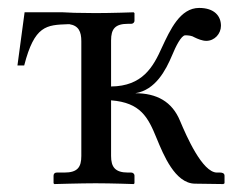

<svg xmlns="http://www.w3.org/2000/svg" viewBox="-20 -462 608 484"><path d="M260 -69V-209.1C334.5 -203.2 353.1 -166.8 375 -113C392 -72 421 0 471 1L543 2L546 0V-19C546 -26 539 -27 535 -27H527C490 -27 450 -119 434 -157C414 -206 375 -227 321 -227C372 -235 398 -285 414 -323C423 -345 437 -373 447 -373C455 -373 464 -372 470 -368C478 -364 490 -359 500 -359C521 -359 537 -377 537 -397C537 -422 520 -442 482 -442C434 -442 409 -387 388 -342C366.2 -293.4 339.4 -244.8 260 -244V-360C260 -389 270 -402 303 -402H311C315 -402 319 -405 319 -410V-429L317 -431C317 -431 260 -429 221 -429C206.3 -429 186.1 -429.3 167.5 -429.7L139 -431H117H42L24 -297H41C67 -398 97 -399 151 -401L154.6 -401.1C178.3 -397.4 185 -382.2 185 -358V-69C185 -41 176 -27 142 -27H123C118 -27 115 -24 115 -19V0L117 2C117 2 185 0 221 0C260 0 317 2 317 2L319 0V-19C319 -24 315 -27 311 -27H303C270 -27 260 -41 260 -69Z"/></svg>

Font: Libertinus Serif Display
Style: Regular
Weight: 400
Designer: Philipp H. Poll
Foundry: Khaled Hosny
Version: Version 6.1